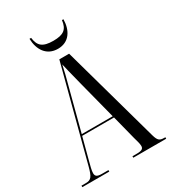

<svg xmlns="http://www.w3.org/2000/svg" viewBox="-216 -1013 998 1122"><g transform="rotate(-30 283.5 -452.5)"><path d="M283 -771C359 -771 395 -831 396 -905H386C379 -847 353 -825 283 -825C211 -825 185 -848 178 -905H167C169 -831 206 -771 283 -771ZM1 0H183V-10H140C107 -10 96 -18 96 -39C96 -56 104 -86 112 -116L150 -260H365L406 -99C412 -76 420 -53 420 -37C420 -20 412 -10 375 -10H345V0H567V-10H560C528 -10 518 -19 507 -57L324 -714H258L94 -89C77 -24 66 -10 30 -10H1ZM153 -270 229 -561C243 -613 247 -628 258 -680C263 -657 271 -624 296 -526L362 -270Z"/></g></svg>

Font: Noto Serif Display ExtraCondensed
Style: Regular
Weight: 400
Width: 2
Designer: Monotype Design Team
Foundry: Monotype Imaging Inc.
Version: Version 2.009